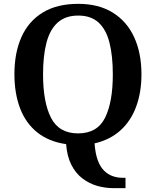

<svg xmlns="http://www.w3.org/2000/svg" viewBox="-20 -745 812 999"><path d="M571 234Q527 234 485.5 222Q444 210 409 183.5Q374 157 351.5 113Q329 69 324 5Q234 -8 174 -56Q114 -104 84.5 -181.5Q55 -259 55 -359Q55 -470 91.5 -552Q128 -634 202 -679.5Q276 -725 387 -725Q493 -725 566.5 -679.5Q640 -634 678 -551.5Q716 -469 716 -358Q716 -264 688 -189Q660 -114 605.5 -65.5Q551 -17 472 1Q476 55 489 89.5Q502 124 522 143.5Q542 163 566.5 171.5Q591 180 617 180H633V234ZM386 -51Q486 -51 526.5 -132Q567 -213 567 -358Q567 -455 549.5 -523.5Q532 -592 492.5 -628Q453 -664 387 -664Q321 -664 280.5 -628Q240 -592 222 -523.5Q204 -455 204 -358Q204 -213 245.5 -132Q287 -51 386 -51Z"/></svg>

Font: Noto Rashi Hebrew SemiBold
Style: Regular
Weight: 600
Version: Version 1.006